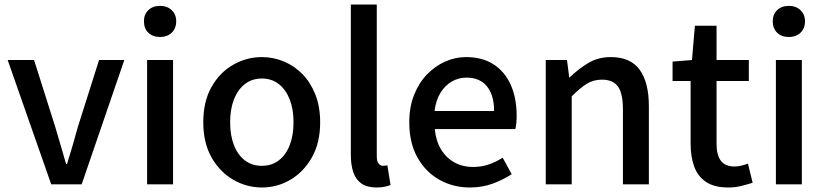

<svg xmlns="http://www.w3.org/2000/svg" viewBox="-20 -817 3660 851"><path d="M207 0 14 -551H131L225 -254Q237 -214 249 -172.5Q261 -131 273 -90H277Q290 -131 302 -172.5Q314 -214 325 -254L419 -551H531L342 0Z M632 0V-551H747V0ZM690 -653Q657 -653 637.5 -672Q618 -691 618 -723Q618 -753 637.5 -772Q657 -791 690 -791Q721 -791 741 -772Q761 -753 761 -723Q761 -691 741 -672Q721 -653 690 -653Z M1141 14Q1073 14 1013.5 -20.5Q954 -55 917.5 -119.5Q881 -184 881 -275Q881 -367 917.5 -431.5Q954 -496 1013.5 -530Q1073 -564 1141 -564Q1191 -564 1238 -544.5Q1285 -525 1321 -488Q1357 -451 1378 -397.5Q1399 -344 1399 -275Q1399 -184 1362.5 -119.5Q1326 -55 1267.5 -20.5Q1209 14 1141 14ZM1141 -82Q1184 -82 1215.5 -106Q1247 -130 1264 -173.5Q1281 -217 1281 -275Q1281 -333 1264 -376.5Q1247 -420 1215.5 -444.5Q1184 -469 1141 -469Q1097 -469 1065.5 -444.5Q1034 -420 1017 -376.5Q1000 -333 1000 -275Q1000 -217 1017 -173.5Q1034 -130 1065.5 -106Q1097 -82 1141 -82Z M1649 14Q1607 14 1582 -3.5Q1557 -21 1546 -53.5Q1535 -86 1535 -130V-797H1650V-124Q1650 -101 1658.5 -91.5Q1667 -82 1677 -82Q1681 -82 1685 -82.5Q1689 -83 1697 -84L1711 3Q1701 7 1686 10.5Q1671 14 1649 14Z M2063 14Q1988 14 1927 -20.5Q1866 -55 1830 -119.5Q1794 -184 1794 -275Q1794 -342 1815 -395.5Q1836 -449 1872 -486.5Q1908 -524 1953 -544Q1998 -564 2045 -564Q2118 -564 2168 -531.5Q2218 -499 2244 -440.5Q2270 -382 2270 -304Q2270 -287 2268.5 -271.5Q2267 -256 2264 -245H1907Q1912 -193 1934.5 -155.5Q1957 -118 1993.5 -97.5Q2030 -77 2077 -77Q2114 -77 2146 -88Q2178 -99 2208 -118L2248 -45Q2210 -20 2163.5 -3Q2117 14 2063 14ZM1906 -325H2170Q2170 -395 2138.5 -434Q2107 -473 2047 -473Q2013 -473 1983 -456Q1953 -439 1932.5 -406Q1912 -373 1906 -325Z M2399 0V-551H2493L2503 -474H2505Q2543 -511 2587 -537.5Q2631 -564 2687 -564Q2775 -564 2815.5 -507.5Q2856 -451 2856 -346V0H2741V-332Q2741 -403 2719 -433.5Q2697 -464 2648 -464Q2610 -464 2580.5 -445.5Q2551 -427 2514 -390V0Z M3208 14Q3146 14 3109.5 -10.5Q3073 -35 3057 -78.5Q3041 -122 3041 -180V-458H2961V-544L3047 -551L3060 -703H3156V-551H3299V-458H3156V-179Q3156 -130 3175 -104.5Q3194 -79 3237 -79Q3251 -79 3267 -83Q3283 -87 3295 -92L3316 -7Q3294 0 3266.5 7Q3239 14 3208 14Z M3419 0V-551H3534V0ZM3477 -653Q3444 -653 3424.5 -672Q3405 -691 3405 -723Q3405 -753 3424.5 -772Q3444 -791 3477 -791Q3508 -791 3528 -772Q3548 -753 3548 -723Q3548 -691 3528 -672Q3508 -653 3477 -653Z"/></svg>

Font: Noto Sans TC Thin Medium
Style: Regular
Weight: 500
Version: Version 2.004-H2;hotconv 1.0.118;makeotfexe 2.5.65603